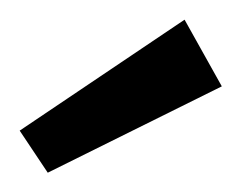

<svg xmlns="http://www.w3.org/2000/svg" viewBox="-44 -729 250 199"><path d="M147.3 -708.6 185.9 -639.5 5.5 -550 -23.6 -593.6Z"/></svg>

Font: Spartan Med
Style: Regular
Weight: 500
Designer: Matt Bailey, Mirko Velimirovic
Foundry: Matt Bailey
Version: Version 1.005